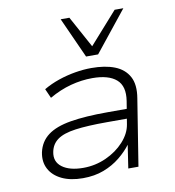

<svg xmlns="http://www.w3.org/2000/svg" viewBox="-84 -828 829 911"><g transform="rotate(-10 330.5 -372.5)"><path d="M243 8Q183 8 141.5 -12Q100 -32 81.5 -67Q63 -102 72 -147Q83 -197 122 -226.5Q161 -256 232.5 -268Q304 -280 411 -280H518L510 -234H400Q306 -234 248 -226Q190 -218 161 -197Q132 -176 125 -139Q116 -93 151.5 -66.5Q187 -40 253 -40Q311 -40 363 -63.5Q415 -87 450 -125.5Q485 -164 492 -207L510 -317Q521 -387 483.5 -419.5Q446 -452 368 -452Q316 -452 263.5 -438Q211 -424 159 -394L139 -439Q173 -459 212.5 -472.5Q252 -486 293 -493Q334 -500 372 -500Q438 -500 484 -482Q530 -464 551.5 -424.5Q573 -385 562 -320L511 0H462L479 -113H480Q457 -82 422.5 -54Q388 -26 343.5 -9Q299 8 243 8ZM357 -558 269 -753H311L394 -601L529 -753H571L415 -558Z"/></g></svg>

Font: Nunito Sans 7pt SemiExpanded ExtraLight
Style: Italic
Weight: 250
Width: 6
Italic angle: -9°
Designer: Vernon Adams
Foundry: Vernon Adams
Version: Version 3.101;gftools[0.9.27]